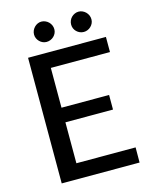

<svg xmlns="http://www.w3.org/2000/svg" viewBox="-130 -976 837 1060"><g transform="rotate(-15 288.5 -446.0)"><path d="M534 -86.5 533.5 0H88.5V-718H533.5V-631.5H195.5V-404H467.5V-320.5H195.5V-86.5ZM269.5 -833Q269.5 -821 264.8 -810.8Q260 -800.5 252 -792.8Q244 -785 233.2 -780.5Q222.5 -776 210.5 -776Q199 -776 188.8 -780.5Q178.5 -785 170.8 -792.8Q163 -800.5 158.2 -810.8Q153.5 -821 153.5 -833Q153.5 -845 158.2 -855.8Q163 -866.5 170.8 -874.5Q178.5 -882.5 188.8 -887.2Q199 -892 210.5 -892Q222.5 -892 233.2 -887.2Q244 -882.5 252 -874.5Q260 -866.5 264.8 -855.8Q269.5 -845 269.5 -833ZM481.5 -833Q481.5 -821 476.8 -810.8Q472 -800.5 464 -792.8Q456 -785 445.5 -780.5Q435 -776 423.5 -776Q411.5 -776 401 -780.5Q390.5 -785 382.5 -792.8Q374.5 -800.5 370 -810.8Q365.5 -821 365.5 -833Q365.5 -845 370 -855.8Q374.5 -866.5 382.5 -874.5Q390.5 -882.5 401 -887.2Q411.5 -892 423.5 -892Q435 -892 445.5 -887.2Q456 -882.5 464 -874.5Q472 -866.5 476.8 -855.8Q481.5 -845 481.5 -833Z"/></g></svg>

Font: Lato 2
Style: Regular
Weight: 500
Designer: Lukasz Dziedzic with Adam Twardoch and Botio Nikoltchev
Foundry: tyPoland Lukasz Dziedzic
Version: Version 2.015; 2015-08-06; http://www.latofonts.com/